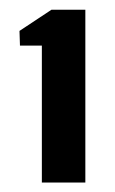

<svg xmlns="http://www.w3.org/2000/svg" viewBox="-20 -821 239 400"><path d="M67.2 -440.7V-726H21.6L20.6 -756.6L87.2 -800.7H157.8V-440.7Z"/></svg>

Font: Big Shoulders Stencil Display SC Thin
Style: Regular
Weight: 100
Designer: Patric King
Foundry: XO Type Co
Version: Version 2.001